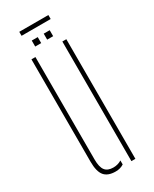

<svg xmlns="http://www.w3.org/2000/svg" viewBox="-192 -780 670 834"><g transform="rotate(-30 143.0 -362.5)"><path d="M51 -86V-600H71V-86Q71 -48 83.8 -31.5Q96.5 -15 125 -15Q147.5 -15 166 -26.5V-6.5Q148.5 5 125 5Q86 5 68.5 -16.2Q51 -37.5 51 -86ZM206 0V-600H226V0ZM153 -640V-670H183V-640ZM93 -640V-670H123V-640ZM65 -730H211V-710H65Z"/></g></svg>

Font: Big Shoulders Stencil Display Thin
Style: Regular
Weight: 100
Designer: Patric King
Foundry: XO Type Co
Version: Version 1.000